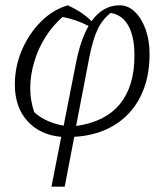

<svg xmlns="http://www.w3.org/2000/svg" viewBox="-20 -509 620 724"><path d="M174 195 211 7Q131 0 83.5 -52.5Q36 -105 36 -190Q36 -258 62.5 -320Q89 -382 134.5 -427.5Q180 -473 236 -489Q292 -463 325 -429Q368 -489 431 -489Q463 -489 488.5 -464.5Q514 -440 529 -398.5Q544 -357 544 -305Q544 -213 509.5 -144.5Q475 -76 411 -37Q347 2 260 7L224 195ZM317 -294 267 -34Q376 -49 431.5 -116Q487 -183 487 -299Q487 -372 463.5 -413Q440 -454 397 -460Q366 -436 348 -398Q330 -360 317 -294ZM109 -86Q131 -66 159 -53.5Q187 -41 220 -35L268 -279Q285 -361 314 -411Q266 -436 216 -445Q179 -413 151.5 -369.5Q124 -326 109 -275.5Q94 -225 94 -175Q94 -131 109 -86Z"/></svg>

Font: Piazzolla Light
Style: Italic
Weight: 300
Italic angle: -11.3°
Designer: Juan Pablo del Peral
Foundry: Huerta Tipografica
Version: Version 1.330